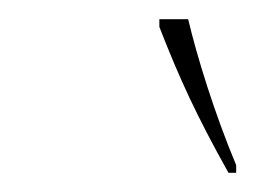

<svg xmlns="http://www.w3.org/2000/svg" viewBox="-20 -786 266 200"><path d="M218 -606H226V-614C203 -669 185 -728 176 -766H146V-758C167 -704 185 -665 218 -606Z"/></svg>

Font: Noto Serif Display Condensed Thin
Style: Italic
Weight: 100
Width: 3
Italic angle: -12°
Designer: Monotype Design Team
Foundry: Monotype Imaging Inc.
Version: Version 2.009